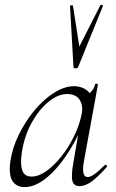

<svg xmlns="http://www.w3.org/2000/svg" viewBox="-20 -751 472 784"><path d="M80 13Q48 13 31.5 -11Q15 -35 22 -91Q30 -146 56.5 -200.5Q83 -255 120.5 -300Q158 -345 200.5 -372Q243 -399 282 -399Q300 -399 317 -392.5Q334 -386 346 -371Q358 -356 360 -332L322 -357Q333 -359 349 -373.5Q365 -388 368 -407Q370 -410 375.5 -409Q381 -408 380 -406L322 -89Q312 -28 338 -28Q350 -28 368 -41.5Q386 -55 408 -77Q411 -80 415 -76Q419 -72 416 -69Q383 -32 356.5 -11.5Q330 9 304 9Q281 9 275.5 -12.5Q270 -34 280 -89L304 -229L320 -246Q289 -172 248.5 -113Q208 -54 164.5 -20.5Q121 13 80 13ZM109 -30Q138 -30 169.5 -52.5Q201 -75 230.5 -112Q260 -149 282 -194Q304 -239 313 -283Q321 -318 305.5 -343Q290 -368 251 -367Q215 -366 176.5 -334Q138 -302 108.5 -248.5Q79 -195 69 -127Q62 -80 71 -55Q80 -30 109 -30ZM280 -477 266 -726Q266 -729 272 -729.5Q278 -730 278 -727L304 -561L390 -730Q391 -732 396.5 -730.5Q402 -729 400 -726L299 -477Q297 -472 288.5 -472Q280 -472 280 -477Z"/></svg>

Font: Cormorant Infant Light
Style: Italic
Weight: 300
Italic angle: -10°
Designer: Christian Thalmann (Catharsis Fonts)
Foundry: Catharsis Fonts
Version: Version 4.001